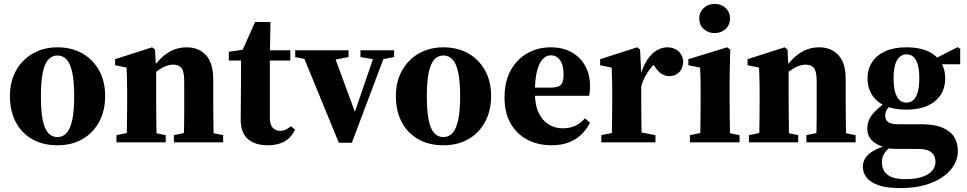

<svg xmlns="http://www.w3.org/2000/svg" viewBox="-20 -731 4964 986"><path d="M275 15Q200 15 145 -16.5Q90 -48 60.5 -105Q31 -162 31 -237Q31 -313 63 -369.5Q95 -426 150 -457Q205 -488 275 -488Q348 -488 402.5 -457Q457 -426 488.5 -370Q520 -314 520 -238Q520 -162 489 -105Q458 -48 403.5 -16.5Q349 15 275 15ZM275 -27Q303 -27 322 -48Q341 -69 351 -115Q361 -161 361 -237Q361 -313 351 -359Q341 -405 322 -425.5Q303 -446 275 -446Q247 -446 228 -425Q209 -404 199.5 -358Q190 -312 190 -236Q190 -160 199.5 -114Q209 -68 228 -47.5Q247 -27 275 -27Z M578 0V-37L667 -55H742L831 -37V0ZM629 0Q631 -24 631.5 -61Q632 -98 632.5 -138Q633 -178 633 -210V-257Q633 -286 632.5 -306.5Q632 -327 631.5 -345.5Q631 -364 630 -384L571 -396V-427L761 -488L776 -477L782 -373V-370V-210Q782 -178 782.5 -138Q783 -98 783.5 -61Q784 -24 786 0ZM873 0V-37L960 -55H1035L1126 -37V0ZM922 0Q924 -24 925 -61Q926 -98 926 -137.5Q926 -177 926 -210V-315Q926 -363 912.5 -381Q899 -399 869 -399Q851 -399 830.5 -391Q810 -383 789 -367.5Q768 -352 749 -330L746 -380H763Q791 -419 818.5 -442.5Q846 -466 876 -477Q906 -488 939 -488Q1000 -488 1037.5 -448Q1075 -408 1075 -323V-210Q1075 -177 1075.5 -137.5Q1076 -98 1076.5 -61Q1077 -24 1079 0Z M1294 -420V-473H1471V-420ZM1355 15Q1290 15 1253 -17Q1216 -49 1216 -119Q1216 -147 1216.5 -170.5Q1217 -194 1217 -227L1218 -420H1155V-465L1262 -481L1214 -448L1290 -618H1369L1366 -456V-440V-125Q1366 -90 1381 -74.5Q1396 -59 1418 -59Q1434 -59 1447 -65Q1460 -71 1474 -83L1495 -65Q1483 -39 1463.5 -21Q1444 -3 1417 6Q1390 15 1355 15Z M1720 2 1525 -473H1686L1812 -131H1793L1798 -144L1911 -473H1966L1787 2ZM1496 -438V-473H1770V-438L1681 -421H1580ZM1831 -438V-473H2004V-438L1930 -424H1913Z M2257 15Q2182 15 2127 -16.5Q2072 -48 2042.5 -105Q2013 -162 2013 -237Q2013 -313 2045 -369.5Q2077 -426 2132 -457Q2187 -488 2257 -488Q2330 -488 2384.5 -457Q2439 -426 2470.5 -370Q2502 -314 2502 -238Q2502 -162 2471 -105Q2440 -48 2385.5 -16.5Q2331 15 2257 15ZM2257 -27Q2285 -27 2304 -48Q2323 -69 2333 -115Q2343 -161 2343 -237Q2343 -313 2333 -359Q2323 -405 2304 -425.5Q2285 -446 2257 -446Q2229 -446 2210 -425Q2191 -404 2181.5 -358Q2172 -312 2172 -236Q2172 -160 2181.5 -114Q2191 -68 2210 -47.5Q2229 -27 2257 -27Z M2812 15Q2743 15 2688.5 -13.5Q2634 -42 2602.5 -96.5Q2571 -151 2571 -230Q2571 -313 2603 -370.5Q2635 -428 2689 -458Q2743 -488 2808 -488Q2871 -488 2916.5 -462Q2962 -436 2986 -391.5Q3010 -347 3010 -290Q3010 -274 3009 -263Q3008 -252 3005 -239H2633V-281H2808Q2847 -281 2860.5 -295.5Q2874 -310 2874 -346Q2874 -382 2865.5 -404Q2857 -426 2842 -436.5Q2827 -447 2809 -447Q2787 -447 2768.5 -429Q2750 -411 2738.5 -369Q2727 -327 2727 -253Q2727 -192 2746 -152Q2765 -112 2797.5 -92Q2830 -72 2870 -72Q2906 -72 2934 -85Q2962 -98 2984 -123L3010 -101Q2990 -62 2961.5 -36.5Q2933 -11 2896 2Q2859 15 2812 15Z M3068 0V-37L3159 -55H3252L3346 -37V0ZM3120 0Q3122 -24 3122.5 -61Q3123 -98 3123.5 -138Q3124 -178 3124 -210V-257Q3124 -286 3123.5 -307Q3123 -328 3122.5 -346Q3122 -364 3121 -384L3062 -396V-427L3252 -488L3267 -477L3273 -352V-349V-210Q3273 -178 3273.5 -138Q3274 -98 3274.5 -61Q3275 -24 3277 0ZM3270 -275 3243 -335H3266Q3280 -386 3301.5 -420Q3323 -454 3350.5 -471Q3378 -488 3406 -488Q3438 -488 3460.5 -471Q3483 -454 3489 -418Q3488 -380 3467.5 -360Q3447 -340 3419 -340Q3396 -340 3378 -351.5Q3360 -363 3343 -388L3318 -423L3354 -413Q3329 -395 3304.5 -357.5Q3280 -320 3270 -275Z M3523 0V-37L3612 -55H3687L3778 -37V0ZM3574 0Q3576 -24 3576.5 -61Q3577 -98 3577.5 -138Q3578 -178 3578 -210V-250Q3578 -294 3577.5 -323.5Q3577 -353 3575 -384L3515 -396V-427L3714 -488L3730 -477L3727 -338V-210Q3727 -178 3727.5 -138Q3728 -98 3728.5 -61Q3729 -24 3731 0ZM3650 -561Q3617 -561 3594 -582Q3571 -603 3571 -636Q3571 -669 3594 -690Q3617 -711 3650 -711Q3683 -711 3706 -690Q3729 -669 3729 -637Q3729 -603 3706 -582Q3683 -561 3650 -561Z M3826 0V-37L3915 -55H3990L4079 -37V0ZM3877 0Q3879 -24 3879.5 -61Q3880 -98 3880.5 -138Q3881 -178 3881 -210V-257Q3881 -286 3880.5 -306.5Q3880 -327 3879.5 -345.5Q3879 -364 3878 -384L3819 -396V-427L4009 -488L4024 -477L4030 -373V-370V-210Q4030 -178 4030.5 -138Q4031 -98 4031.5 -61Q4032 -24 4034 0ZM4121 0V-37L4208 -55H4283L4374 -37V0ZM4170 0Q4172 -24 4173 -61Q4174 -98 4174 -137.5Q4174 -177 4174 -210V-315Q4174 -363 4160.5 -381Q4147 -399 4117 -399Q4099 -399 4078.5 -391Q4058 -383 4037 -367.5Q4016 -352 3997 -330L3994 -380H4011Q4039 -419 4066.5 -442.5Q4094 -466 4124 -477Q4154 -488 4187 -488Q4248 -488 4285.5 -448Q4323 -408 4323 -323V-210Q4323 -177 4323.5 -137.5Q4324 -98 4324.5 -61Q4325 -24 4327 0Z M4604 235Q4531 235 4489 219.5Q4447 204 4429 179Q4411 154 4411 126Q4411 97 4428 75Q4445 53 4476.5 37.5Q4508 22 4549 13L4559 20Q4543 31 4532 43Q4521 55 4515 69Q4509 83 4509 103Q4509 128 4521 148Q4533 168 4559.5 178.5Q4586 189 4628 189Q4681 189 4715.5 177.5Q4750 166 4767 146Q4784 126 4784 100Q4784 69 4763.5 51.5Q4743 34 4698 34H4599Q4576 34 4557.5 32.5Q4539 31 4523 27L4521 24Q4483 15 4458.5 -9Q4434 -33 4434 -71Q4434 -111 4459.5 -143Q4485 -175 4528 -204V-214L4557 -194Q4543 -182 4534.5 -168.5Q4526 -155 4526 -137Q4526 -114 4542 -103.5Q4558 -93 4592 -93H4710Q4778 -93 4819.5 -75.5Q4861 -58 4880 -27.5Q4899 3 4899 45Q4899 82 4880 115.5Q4861 149 4823.5 176Q4786 203 4731 219Q4676 235 4604 235ZM4634 -168Q4568 -168 4523.5 -188.5Q4479 -209 4457 -245.5Q4435 -282 4435 -328Q4435 -375 4458 -411Q4481 -447 4525.5 -467.5Q4570 -488 4635 -488Q4675 -488 4707 -480.5Q4739 -473 4762.5 -459Q4786 -445 4801 -425L4805 -421Q4820 -402 4827 -378Q4834 -354 4834 -327Q4834 -281 4811.5 -245Q4789 -209 4744.5 -188.5Q4700 -168 4634 -168ZM4635 -204Q4657 -204 4671.5 -218Q4686 -232 4693.5 -260Q4701 -288 4701 -329Q4701 -371 4693.5 -398Q4686 -425 4671.5 -438.5Q4657 -452 4635 -452Q4615 -452 4599.5 -438Q4584 -424 4576.5 -397Q4569 -370 4569 -328Q4569 -287 4576.5 -259.5Q4584 -232 4598.5 -218Q4613 -204 4635 -204ZM4776 -401 4774 -429H4780L4898 -489L4911 -480V-401Z"/></svg>

Font: Source Serif 4 36pt
Style: Bold
Weight: 700
Designer: Frank Grießhammer
Foundry: Adobe Systems Incorporated
Version: Version 4.004;hotconv 1.0.116;makeotfexe 2.5.65601